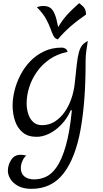

<svg xmlns="http://www.w3.org/2000/svg" viewBox="-20 -869 655 1218"><path d="M429 -170Q406 -117 369.5 -79Q333 -41 292 -21Q251 -1 212 -1Q158 -1 124.5 -28.5Q91 -56 75.5 -101.5Q60 -147 60 -200Q60 -245 72.5 -295.5Q85 -346 110 -394Q135 -442 172.5 -481Q210 -520 260 -543.5Q310 -567 372 -567Q385 -567 395 -560.5Q405 -554 409 -540Q344 -527 295.5 -493.5Q247 -460 214.5 -414Q182 -368 165.5 -316Q149 -264 149 -214Q149 -179 159 -147Q169 -115 190.5 -95Q212 -75 247 -75Q292 -75 328 -98Q364 -121 390.5 -159Q417 -197 433 -244Q449 -291 454 -339Q462 -416 467.5 -463.5Q473 -511 481 -539Q489 -567 502 -582.5Q515 -598 537 -609Q533 -581 528 -549Q523 -517 523 -484Q524 -229 491 -47Q458 135 382.5 232Q307 329 179 329Q129 329 95.5 311Q62 293 46 266.5Q30 240 30 215Q30 177 51 145Q72 113 109 113Q117 113 126.5 114Q136 115 147 118Q132 129 122 152.5Q112 176 112 197Q112 231 134.5 250Q157 269 197 269Q235 269 271.5 252.5Q308 236 340 190Q372 144 397 57.5Q422 -29 436 -169ZM482 -849Q491 -843 508 -827Q525 -811 526 -777Q411 -698 347 -619Q328 -624 319 -642Q310 -660 300.5 -687Q291 -714 272 -749Q253 -784 214 -823Q219 -825 228.5 -828Q238 -831 256 -831Q281 -831 298 -820Q315 -809 327 -780Q339 -751 349 -697Q371 -735 400.5 -769Q430 -803 482 -849Z"/></svg>

Font: Merienda Light
Style: Regular
Weight: 300
Designer: Eduardo Rodriguez Tunni
Foundry: Eduardo Rodriguez Tunni
Version: Version 2.001; ttfautohint (v1.8.4.7-5d5b)